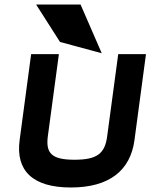

<svg xmlns="http://www.w3.org/2000/svg" viewBox="-20 -820 667 851"><path d="M337 -800H140L246 -634L431 -584ZM455 -216C445 -139 410 -112 310 -112C210 -112 182 -140 192 -216L241 -580H118L67 -199C49 -64 124 11 294 11C464 11 558 -64 576 -199L627 -580H504Z"/></svg>

Font: Charger
Style: HemiRT
Weight: 900
Designer: Jasper
Foundry: Cannot Into Space Fonts
Version: Version 0.99